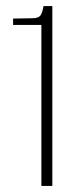

<svg xmlns="http://www.w3.org/2000/svg" viewBox="-20 -611 265 631"><path d="M116 0V-529H23V-550L85 -551Q105 -551 112 -559Q119 -567 123 -591H152V0Z"/></svg>

Font: Alumni Sans ExtraLight
Style: Regular
Weight: 250
Version: Version 1.018